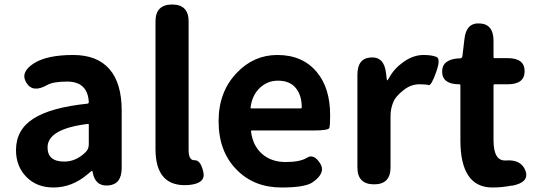

<svg xmlns="http://www.w3.org/2000/svg" viewBox="-20 -818 2383 852"><path d="M217 14Q143 14 97 -33Q51 -80 51 -152Q51 -242 128 -291.5Q205 -341 368 -358Q374 -359 374 -365Q369 -456 278 -456Q216 -456 190 -441Q125 -404 97 -451Q68 -498 132 -538Q190 -574 305 -574Q411 -574 465.5 -511.5Q520 -449 520 -327V-73Q520 0 461 5Q402 10 391 -55Q390 -60 388 -60Q386 -60 369 -45Q300 14 217 14ZM265 -101Q317 -101 359 -142Q374 -156 374 -177V-264Q374 -269 369 -268Q191 -246 191 -164Q191 -101 265 -101Z M670 -157V-723Q670 -798 744 -798Q817 -798 817 -723V-151Q817 -106 843.5 -107Q870 -108 882 -56Q895 -4 817 3Q670 14 670 -157Z M1229 14Q1108 14 1031 -64Q950 -145 950 -280Q950 -411 1031 -495Q1106 -574 1211 -574Q1323 -574 1386 -498Q1445 -427 1445 -307Q1445 -262 1441.5 -250.5Q1438 -239 1370 -239H1098Q1093 -239 1094 -234Q1102 -171 1143 -135Q1184 -99 1248 -99Q1312 -99 1342 -118Q1372 -137 1400 -94Q1428 -51 1367 -9Q1334 14 1229 14ZM1092 -342Q1091 -337 1096 -337H1314Q1319 -337 1319 -342Q1319 -395 1292.5 -427.5Q1266 -460 1213 -460Q1167 -460 1133 -428Q1099 -396 1092 -342Z M1640 0Q1566 0 1566 -75V-486Q1566 -560 1626 -563Q1685 -567 1693 -493L1696 -468Q1697 -461 1698.5 -461Q1700 -461 1708 -475Q1730 -515 1772.5 -544.5Q1815 -574 1859 -574Q1896 -574 1916.5 -565.5Q1937 -557 1915 -497Q1894 -437 1882 -440.5Q1870 -444 1841 -444Q1804 -444 1772 -419Q1735 -391 1724 -362Q1713 -334 1713 -304V-75Q1713 0 1640 0Z M2248 6Q2207 14 2165 14Q2023 14 2023 -196V-439Q2023 -444 2018 -444Q1944 -444 1942 -498Q1940 -553 2013 -559H2022Q2031 -560 2032 -569L2041 -645Q2049 -718 2109 -714Q2170 -711 2170 -637V-565Q2170 -560 2175 -560H2233Q2308 -560 2308 -502Q2308 -444 2233 -444H2175Q2170 -444 2170 -439V-196Q2170 -102 2225 -106Q2293 -111 2312 -60Q2330 -9 2253 6Z"/></svg>

Font: Resource Han Rounded KR
Style: Bold
Weight: 700
Designer: Cyano Hao (round all glyphs); Ryoko NISHIZUKA 西塚涼子 (kana, bopomofo & ideographs); Paul D. Hunt (Latin, Greek & Cyrillic)
Foundry: Cyano Hao
Version: 0.990